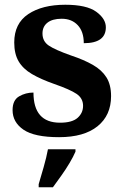

<svg xmlns="http://www.w3.org/2000/svg" viewBox="-20 -568 521 809"><path d="M229 10Q125 10 79 -21.5Q33 -53 33 -104Q33 -146 60.5 -162Q88 -178 121 -178Q121 -51 233 -51Q284 -51 307 -71.5Q330 -92 330 -122Q330 -154 302.5 -172.5Q275 -191 209 -214Q152 -234 114.5 -256Q77 -278 58.5 -309.5Q40 -341 40 -389Q40 -469 99 -508.5Q158 -548 255 -548Q345 -548 385.5 -518.5Q426 -489 426 -453Q426 -386 333 -386Q333 -435 307.5 -462Q282 -489 240 -489Q201 -489 180 -472.5Q159 -456 159 -427Q159 -394 185.5 -376Q212 -358 280 -334Q334 -316 371.5 -294.5Q409 -273 428.5 -242Q448 -211 448 -163Q448 -82 391 -36Q334 10 229 10ZM143 208Q152 178 164 136Q176 94 182 61H298V71Q289 92 273 119Q257 146 238 172.5Q219 199 203 221H143Z"/></svg>

Font: Noto Serif Gurmukhi
Style: Bold
Weight: 700
Designer: Vaibhav Singh and the Monotype Design Team
Foundry: Monotype Imaging Inc.
Version: Version 2.004; ttfautohint (v1.8.4.7-5d5b)